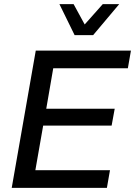

<svg xmlns="http://www.w3.org/2000/svg" viewBox="-20 -914 657 934"><path d="M37 0 154 -668H617L602 -582H239L205 -385H538L523 -303H190L152 -86H515L500 0ZM343 -743 269 -894H338L392 -795L480 -894H560L433 -743Z"/></svg>

Font: Gantari Medium
Style: Italic
Weight: 500
Italic angle: -10°
Designer: Anugrah Pasau
Foundry: Lafontype
Version: Version 1.000